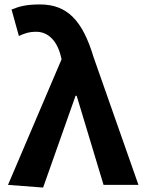

<svg xmlns="http://www.w3.org/2000/svg" viewBox="-20 -832 648 864"><path d="M174 12 320 -401H325L446 0H603L401 -575C352 -738 284 -812 160 -812C97 -812 66 -803 32 -789L65 -670C89 -681 109 -689 143 -689C194 -689 235 -652 253 -582L257 -565L16 0Z"/></svg>

Font: Genne Gothic Bold
Style: Regular
Weight: 700
Designer: Ryoko NISHIZUKA (kana & ideographs); Paul D. Hunt (Latin, Greek & Cyrillic); Wenlong ZHANG (bopomofo); Sandoll Communica
Foundry: Adobe Systems Incorporated
Version: Version 1.004;PS 1.004;hotconv 16.6.51;makeotf.lib2.5.65220